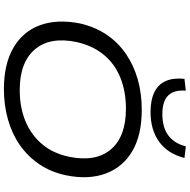

<svg xmlns="http://www.w3.org/2000/svg" viewBox="-14 -972 994 1007"><g transform="rotate(90 483.5 -468.0)"><path d="M447 9Q316 9 230.5 -40.5Q145 -90 112 -179.5Q79 -269 102 -388Q120 -468 161 -529Q202 -590 262 -631Q322 -672 396 -693Q470 -714 555 -714Q688 -714 772 -664.5Q856 -615 889.5 -525.5Q923 -436 899 -317Q882 -237 840.5 -176Q799 -115 739.5 -74Q680 -33 605.5 -12Q531 9 447 9ZM452 -74Q542 -74 614 -103.5Q686 -133 735 -190.5Q784 -248 802 -334Q830 -473 763 -552Q696 -631 550 -631Q460 -631 387.5 -602Q315 -573 267 -515Q219 -457 200 -372Q171 -233 238.5 -153.5Q306 -74 452 -74ZM567 -760Q504 -760 462.5 -780.5Q421 -801 404 -841Q387 -881 393 -938L455 -945Q450 -885 479.5 -853.5Q509 -822 578 -822Q648 -822 690 -853.5Q732 -885 747 -945L808 -938Q786 -851 723.5 -805.5Q661 -760 567 -760Z"/></g></svg>

Font: Nunito Sans 10pt Expanded
Style: Italic
Weight: 400
Width: 7
Italic angle: -9°
Designer: Vernon Adams
Foundry: Vernon Adams
Version: Version 3.101;gftools[0.9.27]